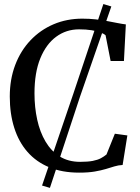

<svg xmlns="http://www.w3.org/2000/svg" viewBox="-20 -845 693 952"><path d="M188.5 75 343.5 -380 492.5 -825 532 -813 377 -366.5 227.5 86.5ZM372 11Q288.5 11 224.2 -15.5Q160 -42 116.5 -91.5Q73 -141 50.8 -210.8Q28.5 -280.5 28.5 -366.5Q28.5 -452 55.5 -523Q82.5 -594 131.5 -645.5Q180.5 -697 246 -724.8Q311.5 -752.5 388 -752.5Q423 -752.5 454.5 -749Q486 -745.5 513.5 -740.2Q541 -735 564 -730.5Q587 -726 604 -724L594.5 -542.5H528.5L503.5 -670Q495.5 -677.5 478 -684.2Q460.5 -691 433.8 -695.2Q407 -699.5 372 -699.5Q308.5 -699.5 258.5 -662.8Q208.5 -626 179.8 -555.5Q151 -485 151 -382Q151 -313 164.5 -251.5Q178 -190 205.8 -143Q233.5 -96 276.2 -69.2Q319 -42.5 377.5 -42.5Q415 -42.5 439.8 -47.2Q464.5 -52 480.2 -60.5Q496 -69 508 -79L549.5 -182L611.5 -173.5L588 -27Q567 -26 547.5 -20Q528 -14 504.8 -7Q481.5 0 449.8 5.5Q418 11 372 11Z"/></svg>

Font: Merriweather 24pt
Style: Regular
Weight: 400
Designer: Eben Sorkin
Foundry: Eben Sorkin
Version: Version 2.100